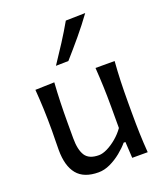

<svg xmlns="http://www.w3.org/2000/svg" viewBox="-151 -928 899 1042"><g transform="rotate(-20 298.5 -407.5)"><path d="M237.8 11.7Q153.8 11.7 114.5 -36.1Q75.2 -84 75.2 -176.3Q75.2 -210.9 75.9 -236.8Q76.7 -262.7 76.7 -288.1Q76.7 -357.4 74.5 -413.1Q72.3 -468.8 67.9 -526.4L178.2 -529.8Q174.3 -472.2 172.6 -416.3Q170.9 -360.4 170.9 -298.3V-209Q170.9 -142.6 192.6 -108.9Q214.4 -75.2 271.5 -75.2Q292.5 -75.2 320.1 -88.6Q347.7 -102.1 375.2 -125.2Q402.8 -148.4 422.9 -176.8V-298.3Q422.9 -360.4 420.9 -414.6Q418.9 -468.8 415 -526.4H525.4Q521 -468.8 519 -413.1Q517.1 -357.4 517.1 -288.1V-231.9Q517.1 -166.5 518.8 -112.3Q520.5 -58.1 524.9 0H435.5L430.2 -93.3H419.9Q399.9 -69.3 369.9 -44.9Q339.8 -20.5 305.7 -4.4Q271.5 11.7 237.8 11.7ZM217.3 -610.8Q253.4 -664.6 287.4 -717.3Q321.3 -770 351.6 -823.2L464.4 -825.7Q424.8 -771 380.4 -717.8Q335.9 -664.6 289.6 -612.3Z"/></g></svg>

Font: Pinar-DS2-FD Medium
Style: Regular
Weight: 500
Designer: Amin Abedi
Version: Version 3.000